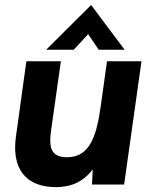

<svg xmlns="http://www.w3.org/2000/svg" viewBox="-20 -738 610 768"><path d="M204.5 10.5C258.5 10.5 310.5 -7 351 -60.5L348 0H476.5L546 -493H408L383.5 -317C367 -198.5 341.5 -109 248.5 -109C196 -109 181 -135 181 -175.5C181 -187 182 -200 184 -214L223.5 -493H85.5L43.5 -190C41.5 -175 40.5 -161 40.5 -147.5C40.5 -53 91 10.5 204.5 10.5ZM164.5 -539H275L332.5 -601.5L375 -539H478.5L344.5 -718Z"/></svg>

Font: HK Grotesk ExtraBold
Style: Italic
Weight: 800
Italic angle: -16°
Designer: Alfredo Marco Pradil
Foundry: Hanken Design Co.
Version: Version 3.001;FEAKit 1.0